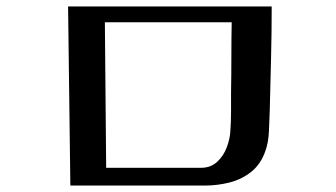

<svg xmlns="http://www.w3.org/2000/svg" viewBox="-20 -634 1040 595"><path d="M305 -565 309 -114H603Q633 -114 653 -132.5Q673 -151 683 -178Q693 -205 694 -230Q696 -259 696 -289Q696 -319 696 -348Q697 -403 697 -457Q697 -511 698 -565ZM822 -614Q822 -535 820 -454.5Q818 -374 816 -294Q815 -265 813.5 -228.5Q812 -192 802 -165Q788 -125 758.5 -101.5Q729 -78 691.5 -68.5Q654 -59 615 -59H198L191 -614Z"/></svg>

Font: Kaisei Decol
Style: Bold
Weight: 700
Designer: Font-Kai, 金井和夫
Foundry: KAZUO KANAI
Version: Version 5.003